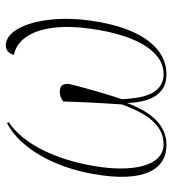

<svg xmlns="http://www.w3.org/2000/svg" viewBox="14 -598 594 662"><g transform="rotate(-90 311.0 -267.0)"><path d="M142 10C212 10 256 -44 287 -126C289 -45 317 10 386 10C471 10 545 -68 571 -252C593 -406 553 -544 485 -544C468 -544 457 -533 453 -516C517 -504 567 -421 543 -252C523 -104 469 0 387 0C310 0 303 -89 300 -144C314 -183 341 -279 350 -315C357 -340 351 -358 326 -358C313 -358 301 -353 292 -346C290 -276 287 -219 282 -144C258 -80 222 0 145 0C67 0 47 -112 70 -242C92 -371 145 -484 221 -534L218 -540C131 -495 66 -379 42 -242C11 -68 57 10 142 10Z"/></g></svg>

Font: Noto Serif Display Condensed Thin
Style: Italic
Weight: 100
Width: 3
Italic angle: -12°
Designer: Monotype Design Team
Foundry: Monotype Imaging Inc.
Version: Version 2.009